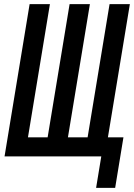

<svg xmlns="http://www.w3.org/2000/svg" viewBox="-20 -755 647 927"><path d="M444 152 469 0H2L123 -735H221L115 -92H210L316 -735H414L308 -92H403L509 -735H607L501 -92H576L536 152Z"/></svg>

Font: Iosevka SmBd Ex Obl
Style: Regular
Weight: 600
Width: 7
Italic angle: -9°
Monospace: yes
Designer: Belleve Invis
Foundry: Belleve Invis
Version: Version 32.5.0; ttfautohint (v1.8.4)